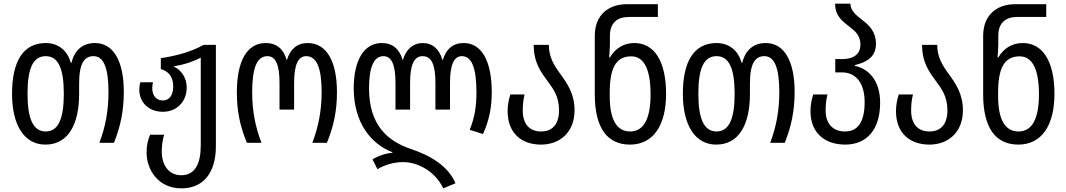

<svg xmlns="http://www.w3.org/2000/svg" viewBox="-20 -783 5849 1053"><path d="M229 10C353 10 414 -99 414 -269V-326C414 -436 443 -475 493 -475C549 -475 575 -410 575 -277C575 -179 559 -89 525 0H605C642 -92 659 -178 659 -280C659 -446 603 -547 501 -547C438 -547 390 -513 372 -439H368C348 -513 292 -547 231 -547C107 -547 46 -446 46 -269C46 -98 112 10 229 10ZM231 -62C160 -62 131 -135 131 -269C131 -404 159 -475 231 -475C301 -475 330 -404 330 -269C330 -134 301 -62 231 -62Z M975 250C1095 250 1164 165 1164 19V-537H1097C1033 -501 951 -477 862 -464V-404C900 -394 930 -366 930 -308C930 -265 911 -232 873 -232C836 -232 815 -260 815 -299C815 -311 817 -322 819 -332H750C746 -320 744 -306 744 -291C744 -222 795 -170 873 -170C949 -170 1004 -225 1004 -303C1004 -360 971 -400 935 -417V-420C989 -428 1042 -446 1081 -467V14C1081 116 1049 178 974 178C896 178 867 109 867 50C867 12 873 -21 880 -44H803C792 -16 784 10 784 54C784 146 846 250 975 250Z M1334 0H1414C1380 -88 1363 -176 1363 -276C1363 -411 1389 -475 1447 -475C1493 -475 1513 -425 1513 -328V-182H1593V-328C1593 -428 1615 -475 1659 -475C1717 -475 1744 -410 1744 -277C1744 -179 1727 -89 1693 0H1773C1811 -92 1828 -178 1828 -277C1828 -446 1772 -547 1667 -547C1610 -547 1571 -513 1554 -455H1552C1535 -513 1498 -547 1438 -547C1333 -547 1279 -446 1279 -277C1279 -177 1295 -94 1334 0Z M2411 250 2478 222C2437 125 2336 68 2233 34C2111 -8 2004 -91 2004 -299C2004 -414 2030 -475 2083 -475C2129 -475 2149 -425 2149 -328V-182H2229V-328C2229 -428 2251 -475 2298 -475C2348 -475 2368 -426 2368 -328V-182H2448V-328C2448 -427 2469 -475 2513 -475C2567 -475 2593 -411 2593 -277C2593 -204 2584 -139 2556 -71L2629 -48C2663 -123 2677 -195 2677 -277C2677 -446 2623 -547 2523 -547C2464 -547 2426 -513 2409 -455H2406C2390 -513 2352 -547 2298 -547C2246 -547 2207 -513 2190 -455H2188C2171 -513 2134 -547 2074 -547C1974 -547 1920 -449 1920 -299C1920 -112 2013 6 2132 52V55C2096 57 2052 73 2023 91L2050 145C2088 122 2139 106 2190 106C2277 106 2369 161 2411 250Z M2947 10C3051 10 3131 -58 3131 -178C3131 -269 3091 -325 3052 -379C3019 -424 2990 -470 2990 -537H2907C2907 -438 2948 -386 2984 -337C3016 -294 3046 -252 3046 -178C3046 -102 3010 -62 2947 -62C2883 -62 2847 -104 2847 -177C2847 -210 2850 -236 2857 -265H2779C2770 -235 2764 -209 2764 -173C2764 -54 2839 10 2947 10Z M3435 10C3564 10 3633 -97 3633 -268C3633 -448 3568 -547 3459 -547C3400 -547 3354 -517 3325 -468H3321C3323 -494 3325 -523 3325 -543V-587C3325 -657 3365 -690 3428 -690H3588V-760H3418C3320 -760 3242 -704 3242 -586V-266C3242 -79 3312 10 3435 10ZM3436 -62C3358 -62 3324 -134 3324 -256V-275C3324 -408 3357 -474 3442 -474C3514 -474 3548 -399 3548 -266C3548 -136 3513 -62 3436 -62Z M3908 10C4032 10 4093 -99 4093 -269V-326C4093 -436 4122 -475 4172 -475C4228 -475 4254 -410 4254 -277C4254 -179 4238 -89 4204 0H4284C4321 -92 4338 -178 4338 -280C4338 -446 4282 -547 4180 -547C4117 -547 4069 -513 4051 -439H4047C4027 -513 3971 -547 3910 -547C3786 -547 3725 -446 3725 -269C3725 -98 3791 10 3908 10ZM3910 -62C3839 -62 3810 -135 3810 -269C3810 -404 3838 -475 3910 -475C3980 -475 4009 -404 4009 -269C4009 -134 3980 -62 3910 -62Z M4615 10C4732 10 4807 -70 4807 -220C4807 -344 4741 -407 4668 -422V-426C4741 -443 4784 -476 4784 -543C4784 -609 4747 -645 4708 -674C4673 -702 4644 -725 4644 -763H4560C4560 -694 4602 -665 4642 -634C4672 -611 4699 -586 4699 -539C4699 -492 4669 -459 4598 -459H4561V-386H4597C4675 -386 4722 -327 4722 -223C4722 -116 4686 -62 4615 -62C4548 -62 4508 -104 4508 -177C4508 -210 4511 -236 4518 -265H4440C4431 -235 4425 -209 4425 -173C4425 -54 4504 10 4615 10Z M5077 10C5181 10 5261 -58 5261 -178C5261 -269 5221 -325 5182 -379C5149 -424 5120 -470 5120 -537H5037C5037 -438 5078 -386 5114 -337C5146 -294 5176 -252 5176 -178C5176 -102 5140 -62 5077 -62C5013 -62 4977 -104 4977 -177C4977 -210 4980 -236 4987 -265H4909C4900 -235 4894 -209 4894 -173C4894 -54 4969 10 5077 10Z M5565 10C5694 10 5763 -97 5763 -268C5763 -448 5698 -547 5589 -547C5530 -547 5484 -517 5455 -468H5451C5453 -494 5455 -523 5455 -543V-587C5455 -657 5495 -690 5558 -690H5718V-760H5548C5450 -760 5372 -704 5372 -586V-266C5372 -79 5442 10 5565 10ZM5566 -62C5488 -62 5454 -134 5454 -256V-275C5454 -408 5487 -474 5572 -474C5644 -474 5678 -399 5678 -266C5678 -136 5643 -62 5566 -62Z"/></svg>

Font: Noto Sans Georgian Condensed
Style: Regular
Weight: 400
Width: 3
Designer: Monotype Design Team, Akaki Razmadze
Foundry: Google LLC
Version: Version 2.005